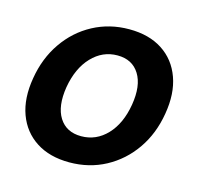

<svg xmlns="http://www.w3.org/2000/svg" viewBox="-85 -616 741 718"><g transform="rotate(15 286.0 -257.5)"><path d="M241.7 11.7Q165.5 11.7 113.3 -22Q61 -55.7 38.8 -116.2Q16.6 -176.8 30.3 -257.3Q43.5 -337.4 85.7 -398.4Q127.9 -459.5 191.4 -493.4Q254.9 -527.3 331.1 -527.3Q407.7 -527.3 459.7 -493.4Q511.7 -459.5 533.7 -398.4Q555.7 -337.4 542 -257.3Q528.8 -177.2 486.8 -116.7Q444.8 -56.2 381.6 -22.2Q318.4 11.7 241.7 11.7ZM259.3 -94.2Q317.4 -94.2 358.9 -137.9Q400.4 -181.6 413.1 -257.3Q425.8 -333.5 398.4 -377.4Q371.1 -421.4 313.5 -421.4Q255.9 -421.4 214.1 -377.4Q172.4 -333.5 159.2 -257.3Q147 -181.2 174.3 -137.7Q201.7 -94.2 259.3 -94.2Z"/></g></svg>

Font: Inter Display Semi Bold
Style: Italic
Weight: 600
Italic angle: -9.39999°
Designer: Rasmus Andersson
Foundry: rsms
Version: Version 4.000;git-4fc901f